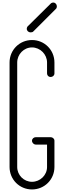

<svg xmlns="http://www.w3.org/2000/svg" viewBox="-20 -1484 502 1506"><path d="M398 -1464C390 -1464 380 -1460 376 -1454L200 -1280C194 -1276 190 -1266 190 -1258C190 -1242 204 -1230 220 -1230C228 -1230 238 -1232 242 -1238L418 -1414C424 -1418 426 -1428 426 -1434C426 -1450 414 -1464 398 -1464ZM231 -1170C133 -1170 55 -1092 55 -994V-174C55 -76 133 2 231 2C329 2 407 -76 407 -174V-380C407 -396 393 -408 377 -408H261C245 -408 231 -396 231 -380C231 -364 245 -350 261 -350H349V-174C349 -110 295 -58 231 -58C167 -58 115 -110 115 -174V-994C115 -1058 167 -1112 231 -1112C295 -1112 349 -1058 349 -994V-908C349 -892 361 -880 377 -880C393 -880 407 -892 407 -908V-994C407 -1092 329 -1170 231 -1170Z"/></svg>

Font: bauhaus_2017
Style: _regular
Weight: 400
Version: Version 1.0